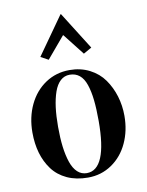

<svg xmlns="http://www.w3.org/2000/svg" viewBox="-88 -837 698 914"><g transform="rotate(-10 261.5 -379.5)"><path d="M39.1 -242.2Q39.1 -315.9 67.6 -376Q96.2 -436 147.7 -470.5Q199.2 -504.9 264.2 -504.9Q317.9 -504.9 361.1 -482.7Q404.3 -460.4 430.4 -423.3Q456.5 -386.2 470.5 -340.6Q484.4 -294.9 484.4 -245.1Q484.4 -173.3 457 -114.3Q429.7 -55.2 378.7 -20.3Q327.6 14.6 263.2 14.6Q206.1 14.6 162.4 -5.6Q118.7 -25.9 92 -61.8Q65.4 -97.7 52.2 -143.1Q39.1 -188.5 39.1 -242.2ZM164.1 -248Q164.1 -193.8 169.4 -151.1Q174.8 -108.4 186 -75.4Q197.3 -42.5 216.3 -24.9Q235.4 -7.3 261.2 -7.3Q359.4 -7.3 359.4 -242.2Q359.4 -301.3 354.7 -343.8Q350.1 -386.2 339.1 -418.7Q328.1 -451.2 308.6 -467Q289.1 -482.9 261.2 -482.9Q235.4 -482.9 216.3 -465.3Q197.3 -447.8 186 -415.5Q174.8 -383.3 169.4 -341.8Q164.1 -300.3 164.1 -248ZM138.7 -590.3 268.6 -773.9H271L385.3 -592.3L345.7 -569.8L264.6 -673.3H262.7L175.8 -570.3Z"/></g></svg>

Font: Vidaloka
Style: Regular
Weight: 400
Designer: Cyreal (www.cyreal.org)
Foundry: Cyreal (www.cyreal.org)
Version: Version 1.011